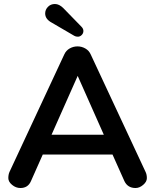

<svg xmlns="http://www.w3.org/2000/svg" viewBox="-20 -945 782 969"><path d="M240.2 -265.1H503.9L372.1 -562ZM664.1 3.9Q624.5 3.9 607.9 -30.8L547.9 -165H195.8L136.2 -30.8Q121.1 3.9 83 3.9Q60.1 3.9 41 -12Q22 -27.8 22 -45.9Q22 -64 27.8 -77.1L304.2 -669.9Q313 -689.9 331.5 -700.4Q350.1 -710.9 371.1 -710.9Q392.1 -710.9 410.6 -700.4Q429.2 -689.9 438 -669.9L714.8 -77.1Q721.2 -64 721.2 -45.9Q721.2 -27.8 702.6 -12Q684.1 3.9 664.1 3.9ZM208 -877Q208 -896 221.9 -910.4Q235.8 -924.8 257.3 -924.8Q278.8 -924.8 299.8 -903.8L391.1 -810.1Q400.9 -800.3 400.9 -788.6Q400.9 -776.9 392.3 -768.3Q383.8 -759.8 373 -759.8Q362.3 -759.8 355 -764.2L242.2 -830.1Q208 -848.1 208 -877Z"/></svg>

Font: Nunito-Bold
Style: Bold
Weight: 700
Designer: Vernon Adams
Foundry: newtypography
Version: Version 3.000